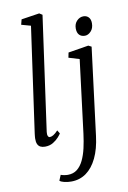

<svg xmlns="http://www.w3.org/2000/svg" viewBox="-112 -883 799 1202"><g transform="rotate(-10 287.5 -282.0)"><path d="M143 -79Q141 -62 145.2 -53Q149.5 -44 156.5 -44Q166.5 -44 179 -51Q191.5 -58 209.5 -77L222.5 -55.5Q218.5 -48.5 204.8 -32.8Q191 -17 169 -3.5Q147 10 117 10Q100 10 88 4Q76 -2 70 -15.5Q64 -29 64.5 -50.5Q64.5 -54 65 -60Q65.5 -66 66.2 -72.5Q67 -79 67.5 -83.5L161.5 -751L102 -767.5L110.5 -800.5L225.5 -818L244.5 -806ZM442.5 -1Q432.5 80.5 405.2 137.2Q378 194 336.5 223.8Q295 253.5 241 253.5Q217.5 253.5 197 248.5Q176.5 243.5 168 235.5L182.5 200.5Q189.5 203.5 202.5 206Q215.5 208.5 227.5 208.5Q262 208.5 286 189.8Q310 171 326 138Q342 105 351.8 62.2Q361.5 19.5 367.5 -28L425.5 -492.5L357.5 -513L364 -545L493 -566L512.5 -556ZM483.5 -630.5Q461 -630.5 447.8 -644.2Q434.5 -658 434.5 -685.5Q434.5 -715 452.8 -733.5Q471 -752 494.5 -752Q514.5 -752 527.2 -738.8Q540 -725.5 540 -700.5Q540 -668.5 522.2 -649.5Q504.5 -630.5 483.5 -630.5Z"/></g></svg>

Font: Merriweather 7pt Light
Style: Italic
Weight: 300
Italic angle: -7.8°
Designer: Eben Sorkin
Foundry: Eben Sorkin
Version: Version 2.200;gftools[0.9.31]